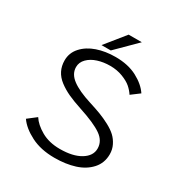

<svg xmlns="http://www.w3.org/2000/svg" viewBox="-198 -1009 1107 1167"><g transform="rotate(30 355.0 -426.0)"><path d="M256 -725.5 367 -863H459.5L321 -725.5ZM350 11Q254 11 184.5 -24.5Q115 -60 82 -108L141.5 -154Q166.5 -114.5 221.2 -83.2Q276 -52 351.5 -52Q443 -52 496.5 -84.8Q550 -117.5 550 -168.5Q550 -221.5 500.2 -256.2Q450.5 -291 335.5 -328.5Q281 -346.5 242.5 -364.2Q204 -382 172 -406.2Q140 -430.5 124 -462.2Q108 -494 108 -533.5Q108 -586.5 144 -626.2Q180 -666 238.2 -686Q296.5 -706 367.5 -706Q456 -706 519 -672.5Q582 -639 612.5 -592.5L554.5 -549Q539 -573 516.5 -592.5Q494 -612 453.8 -627.5Q413.5 -643 366 -643Q319 -643 279 -630.2Q239 -617.5 213.8 -592Q188.5 -566.5 188.5 -533Q188.5 -485 234.8 -450.5Q281 -416 370 -388Q418 -373 452.2 -360Q486.5 -347 522.8 -327.8Q559 -308.5 581 -287.8Q603 -267 617.2 -238.2Q631.5 -209.5 631.5 -175.5Q631.5 -114.5 592.8 -71.5Q554 -28.5 491.5 -8.8Q429 11 350 11Z"/></g></svg>

Font: League Mono Light
Style: Regular
Weight: 300
Width: 6
Designer: Tyler Finck
Foundry: The League of Moveable Type / Tyler Finck
Version: Version 2.210